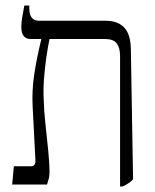

<svg xmlns="http://www.w3.org/2000/svg" viewBox="-20 -667 561 694"><path d="M24 0 30 -66H93Q109 -66 108 -89L98 -282Q95 -339 103.5 -396.5Q112 -454 129 -524V-526H91Q57 -526 57 -570Q57 -584 60 -603Q63 -622 68 -647H86V-636Q86 -592 121 -592H362Q405 -592 428.5 -568Q452 -544 453 -489L461 -19Q448 -4 423 7H414V-465Q414 -494 402 -510Q390 -526 360 -526H159Q153 -498 147.5 -460Q142 -422 139 -381.5Q136 -341 138 -307Q139 -266 144.5 -216Q150 -166 154.5 -120.5Q159 -75 159 -47Q159 -32 156.5 -22Q154 -12 150 0Z"/></svg>

Font: Noto Serif Hebrew SemiCondensed Light
Style: Regular
Weight: 300
Width: 4
Designer: Monotype Design Team
Foundry: Monotype Imaging Inc.
Version: Version 2.004; ttfautohint (v1.8.4.7-5d5b)